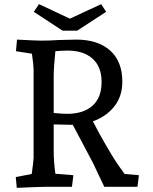

<svg xmlns="http://www.w3.org/2000/svg" viewBox="-20 -901 736 926"><path d="M56 -47 133 -62Q142 -125 142 -140V-566Q142 -586 134 -642L57 -654L62 -710Q155 -705 178 -705Q220 -705 263 -708Q321 -710 348 -710Q452 -710 511 -657.5Q570 -605 570 -507Q570 -437 531.5 -388Q493 -339 428 -316Q459 -255 492.5 -198Q526 -141 533 -131Q543 -114 581 -62L650 -56L643 0H483L428 -116L331 -299H324Q295 -299 239 -301V-170Q239 -125 247 -63L334 -56L327 0H197Q174 0 61 5ZM304 -352Q382 -352 426 -391Q470 -430 470 -506Q470 -579 426.5 -618Q383 -657 306 -657Q280 -657 247 -654Q239 -574 239 -536V-356Q283 -352 304 -352ZM317 -811 468 -881 492 -844 352 -753H282L143 -844L168 -881Z"/></svg>

Font: Andada Pro Medium
Style: Regular
Weight: 500
Designer: Carolina Giovagnoli
Foundry: Huerta Tipografica
Version: Version 3.005; ttfautohint (v1.8.4)